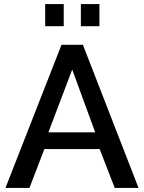

<svg xmlns="http://www.w3.org/2000/svg" viewBox="-20 -932 715 952"><path d="M285 -710H391L667 0H549L474 -193H200L126 0H7ZM452 -276 338 -587 220 -276ZM204 -802V-912H296V-802ZM381 -802V-912H473V-802Z"/></svg>

Font: Raleway SemiBold
Style: Regular
Weight: 600
Designer: Matt McInerney, Pablo Impallari, Rodrigo Fuenzalida
Foundry: Matt McInerney, Pablo Impallari, Rodrigo Fuenzalida
Version: Version 4.026